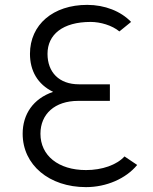

<svg xmlns="http://www.w3.org/2000/svg" viewBox="-20 -733 626 788"><path d="M491 -91C459 -56 399 -35 333 -35C219 -35 146 -95 146 -184C146 -265 205 -319 301 -319H431V-387H304C222 -387 175 -437 175 -512C175 -591 237 -643 352 -643C392 -643 440 -629 470 -604L518 -643C476 -687 410 -713 338 -713C198 -713 103 -632 103 -512C103 -443 134 -387 198 -356C116 -328 73 -264 73 -184C73 -56 182 35 333 35C417 35 497 0 543 -56Z"/></svg>

Font: Juman Normal
Style: Regular
Weight: 300
Designer: Bandar Raffah (Arabic) Julieta Ulanovsky (Latin)
Foundry: Caramella
Version: Version 5.022;PS 005.022;hotconv 1.0.88;makeotf.lib2.5.64775